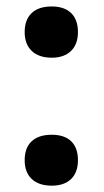

<svg xmlns="http://www.w3.org/2000/svg" viewBox="-20 -569 325 600"><path d="M57.1 -468.8Q57.1 -507.3 78.9 -528.1Q100.6 -548.8 141.6 -548.8Q181.2 -548.8 202.4 -528.1Q223.6 -507.3 223.6 -468.8Q223.6 -430.7 201.9 -409.7Q180.2 -388.7 141.6 -388.7Q101.6 -388.7 79.3 -409.7Q57.1 -430.7 57.1 -468.8ZM57.1 -68.4Q57.1 -106.9 78.9 -127.4Q100.6 -147.9 141.6 -147.9Q181.6 -147.9 202.6 -127.4Q223.6 -106.9 223.6 -68.4Q223.6 -30.3 202.1 -9.5Q180.7 11.2 141.6 11.2Q101.6 11.2 79.3 -9.5Q57.1 -30.3 57.1 -68.4Z"/></svg>

Font: Viking Open Sans
Style: Bold
Weight: 700
Foundry: Ascender Corporation
Version: Version 2.001